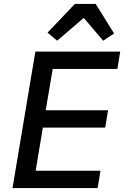

<svg xmlns="http://www.w3.org/2000/svg" viewBox="-20 -962 640 982"><path d="M479.4 0 494 -88.8H162.3L199.2 -309.3H518.1L532.7 -398.1H213.8L249.6 -609.4H580.3L594.8 -698.2H160.9L44 0ZM223 -795.1 272.4 -753.9 408.4 -870.4 507.8 -753.9 563.6 -790.8 469.5 -941.8H362.9Z"/></svg>

Font: Margiela Mono Italic Medium It
Style: Regular
Weight: 500
Designer: Mike Abbink, Paul van der Laan, Pieter van Rosmalen
Foundry: Bold Monday
Version: Version 2.003 2021